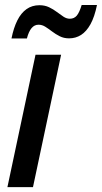

<svg xmlns="http://www.w3.org/2000/svg" viewBox="-20 -764 416 784"><path d="M10.3 0 125 -540.5H229.5L114.7 0ZM26.9 -606.9Q35.6 -650.4 50.8 -680.7Q65.9 -710.9 88.4 -726.8Q110.8 -742.7 141.1 -742.7Q163.1 -742.7 180.4 -734.4Q197.8 -726.1 212.2 -715.1Q226.6 -704.1 239.3 -695.8Q252 -687.5 265.1 -687.5Q282.7 -687.5 293.5 -700.2Q304.2 -712.9 313.5 -743.7H376Q366.2 -695.3 349.6 -665.3Q333 -635.3 311 -621.3Q289.1 -607.4 262.2 -607.4Q240.7 -607.4 223.9 -616Q207 -624.5 192.6 -635.5Q178.2 -646.5 165 -654.8Q151.9 -663.1 137.2 -663.1Q120.6 -663.1 108.9 -649.2Q97.2 -635.3 89.8 -606.9Z"/></svg>

Font: Open Sans SemiCondensed SemiBold
Style: Italic
Weight: 600
Width: 4
Italic angle: -12°
Designer: Monotype Design Team
Foundry: Monotype Imaging Inc.
Version: Version 3.000